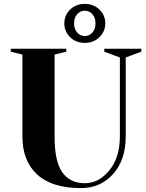

<svg xmlns="http://www.w3.org/2000/svg" viewBox="-20 -950 750 985"><path d="M595 -250V-655L515 -685V-700H705V-685L625 -655V-250Q625 -129 560 -57Q495 15 395 15Q247 15 171 -54.5Q95 -124 95 -250V-670L35 -685V-700H320V-685L260 -670V-250Q260 -121 300 -65.5Q340 -10 415 -10Q487 -10 541 -76Q595 -142 595 -250ZM490 -901Q520 -872 520 -830Q520 -788 490 -759Q460 -730 415 -730Q370 -730 340 -759Q310 -788 310 -830Q310 -872 340 -901Q370 -930 415 -930Q460 -930 490 -901ZM454 -783Q470 -801 470 -830Q470 -859 454 -877Q438 -895 415 -895Q392 -895 376 -877Q360 -859 360 -830Q360 -801 376 -783Q392 -765 415 -765Q438 -765 454 -783Z"/></svg>

Font: Yeseva One
Style: Regular
Weight: 400
Designer: Jovanny Lemonad
Foundry: Jovanny Lemonad
Version: Version 2.000